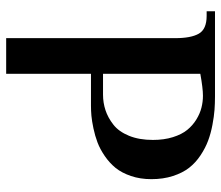

<svg xmlns="http://www.w3.org/2000/svg" viewBox="-66 -634 700 607"><g transform="rotate(90 283.5 -330.0)"><path d="M100.1 0V-534.2Q100.1 -584.5 85.9 -609.1Q71.8 -633.8 29.8 -633.8H15.1V-660.2H284.2Q306.2 -660.2 326.7 -658.7Q347.2 -657.2 374.3 -652.1Q401.4 -647 424.3 -638.4Q447.3 -629.9 470.5 -614.5Q493.7 -599.1 509.8 -578.6Q525.9 -558.1 535.9 -527.3Q545.9 -496.6 545.9 -459Q545.9 -423.8 535.9 -394.5Q525.9 -365.2 510.3 -345.9Q494.6 -326.7 472.9 -311.8Q451.2 -296.9 429.9 -288.8Q408.7 -280.8 385.3 -275.9Q361.8 -271 345.5 -269.5Q329.1 -268.1 314 -268.1H212.9V0ZM212.9 -306.2H278.8Q304.2 -306.2 327.9 -314Q351.6 -321.8 373.5 -338.9Q395.5 -356 408.7 -388.2Q421.9 -420.4 421.9 -463.9Q421.9 -499 413.1 -527.1Q404.3 -555.2 390.1 -572.5Q376 -589.8 357.2 -601.3Q338.4 -612.8 319.8 -617.4Q301.3 -622.1 282.2 -622.1Q258.8 -622.1 212.9 -613.8Z"/></g></svg>

Font: El Messiri SemiBold
Style: Regular
Weight: 600
Designer: Mohamed Gaber
Foundry: Kief Type Foundry
Version: Version 2.007;PS 002.007;hotconv 1.0.88;makeotf.lib2.5.64775